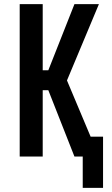

<svg xmlns="http://www.w3.org/2000/svg" viewBox="-20 -755 540 926"><path d="M379 151V0H339L213 -320H186V0H75V-735H186V-416H213L339 -735H457L303 -367L417 -96H477V151Z"/></svg>

Font: Iosevka Term Curly
Style: Bold
Weight: 700
Designer: Belleve Invis
Foundry: Belleve Invis
Version: Version 32.3.0